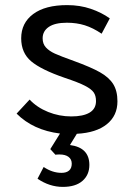

<svg xmlns="http://www.w3.org/2000/svg" viewBox="-20 -515 525 752"><path d="M281 9 254 53Q330 63 330 131Q330 170 303 193.5Q276 217 226 217Q174 217 127 185L151 139Q185 162 221 162Q240 162 250.5 153Q261 144 261 126Q261 109 248.5 99.5Q236 90 213 90Q203 90 197 91L177 69L215 8Q110 -5 45 -70L96 -125Q125 -94 168.5 -76.5Q212 -59 259 -59Q306 -59 331 -74Q356 -89 356 -119Q356 -140 347 -153Q338 -166 313 -179Q288 -192 234 -210Q141 -242 102 -275Q63 -308 63 -365Q63 -425 110 -460Q157 -495 243 -495Q293 -495 335.5 -480.5Q378 -466 410 -443L378 -383Q344 -406 312 -416Q280 -426 242 -426Q195 -426 171 -409.5Q147 -393 147 -365Q147 -343 160 -329Q173 -315 195 -305Q217 -295 270 -276Q336 -252 371.5 -232Q407 -212 423.5 -185.5Q440 -159 440 -118Q440 -62 398.5 -28.5Q357 5 281 9Z"/></svg>

Font: Niramit
Style: Regular
Weight: 400
Version: Version 1.000; ttfautohint (v1.6)